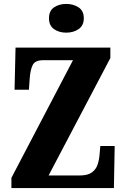

<svg xmlns="http://www.w3.org/2000/svg" viewBox="-20 -956 641 976"><path d="M38 0V-52L351 -650H200Q158 -650 146 -625Q134 -600 131 -557L127 -500H54L59 -714H541V-661L227 -64H385Q426 -64 447 -79.5Q468 -95 476 -119Q484 -143 486 -169L490 -214H563L559 0ZM317 -790Q280 -790 254.5 -808Q229 -826 229 -863Q229 -901 254.5 -918.5Q280 -936 317 -936Q353 -936 379.5 -918.5Q406 -901 406 -863Q406 -826 379.5 -808Q353 -790 317 -790Z"/></svg>

Font: Noto Serif Khmer ExtraCondensed Black
Style: Regular
Weight: 900
Width: 2
Designer: Danh Hong and the Monotype Design Team
Foundry: Monotype Imaging Inc.
Version: Version 2.004